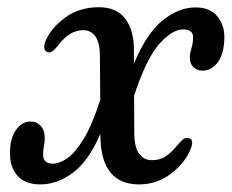

<svg xmlns="http://www.w3.org/2000/svg" viewBox="-20 -488 627 519"><path d="M342 -355.5V-316Q376.5 -398.5 420 -433.2Q463.5 -468 508.5 -468Q546.5 -468 566.5 -445Q586.5 -422 586.5 -387Q586 -343.5 569 -320.2Q552 -297 528 -297Q512 -297 502.2 -307Q492.5 -317 493 -334.5Q493.5 -344.5 497.8 -358.8Q502 -373 502 -387.5Q502 -408.5 475 -408.5Q446 -408.5 411 -369.8Q376 -331 342.5 -229.5L343 -127.5Q343 -91 355.8 -73Q368.5 -55 390.5 -55Q410 -55 425.2 -63.8Q440.5 -72.5 458.5 -94.5Q469 -107 475 -111.5Q481 -116 488 -115Q506 -112.5 496 -87Q481.5 -49 443.2 -19.2Q405 10.5 356 10.5Q255.5 10.5 251.5 -113.5V-126.5Q219 -51.5 176.5 -20.5Q134 10.5 89 10.5Q48 10.5 27.2 -13Q6.5 -36.5 7 -75.5Q7 -113.5 23 -136.5Q39 -159.5 62.5 -159.5Q79.5 -159.5 90.2 -147.5Q101 -135.5 101 -116Q101 -105 98.8 -93.5Q96.5 -82 96.5 -70Q96.5 -45.5 123.5 -45.5Q139.5 -45.5 160.8 -59.5Q182 -73.5 205.2 -111Q228.5 -148.5 251 -218L250 -338.5Q249.5 -374.5 237.2 -390.5Q225 -406.5 205 -406.5Q187.5 -406.5 171 -397.2Q154.5 -388 135.5 -363.5Q121 -344.5 111 -346.5Q103.5 -347.5 100.5 -354.8Q97.5 -362 103 -377Q118 -412.5 156.2 -440.5Q194.5 -468.5 247.5 -468.5Q294.5 -468.5 318 -438.2Q341.5 -408 342 -355.5Z"/></svg>

Font: Fraunces 9pt S000
Style: Italic
Weight: 400
Italic angle: -16°
Version: Version 1.000; ttfautohint (v1.8.3)